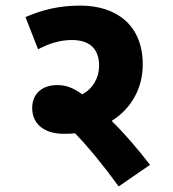

<svg xmlns="http://www.w3.org/2000/svg" viewBox="-20 -652 617 686"><path d="M516 -63C476 -115 429 -171 379 -220C449 -264 490 -336 490 -422C490 -562 396 -632 267 -632C191 -632 132 -617 71 -591L116 -476C157 -497 194 -509 237 -509C294 -509 334 -483 334 -418C334 -369 308 -333 274 -315C238 -341 212 -348 185 -348C129 -348 95 -316 95 -266C95 -205 144 -174 206 -174C221 -174 235 -174 248 -176C298 -124 351 -59 404 14Z"/></svg>

Font: Noto Sans Devanagari UI ExtraBold
Style: Regular
Weight: 800
Designer: Jelle Bosma - Monotype Design Team
Foundry: Monotype Imaging Inc.
Version: Version 2.003